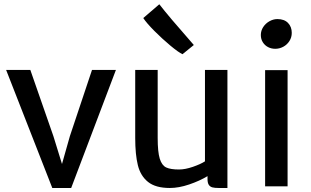

<svg xmlns="http://www.w3.org/2000/svg" viewBox="-20 -891 1489 918"><path d="M534.2 -556.6 320.3 7.8H230L9.3 -556.6H125L235.4 -239.7L276.4 -106.9L314 -239.7L419.9 -556.6Z M1067.4 -556.6V7.8H1025.9Q1006.8 7.8 995.6 4.9Q984.4 2 978.3 -7.3Q972.2 -16.6 972.2 -35.2V-48.8Q934.1 -25.9 884.5 -9Q835 7.8 792 7.8Q724.1 7.8 688 -21Q651.9 -49.8 639.2 -100.8Q626.5 -151.9 626.5 -231.4V-556.6H733.9V-231.9Q733.9 -164.1 743.9 -132.1Q753.9 -100.1 774.7 -90.3Q795.4 -80.6 835.9 -80.6Q865.2 -80.6 902.1 -93.3Q939 -106 960 -119.6V-556.6ZM665 -804.7 741.7 -870.6Q789.1 -809.6 891.1 -693.8L906.7 -675.8L852.5 -631.8Q833.5 -640.6 794.4 -673.1Q755.4 -705.6 718 -743.2Q680.7 -780.8 665 -804.7Z M1355 -555.7V0H1247.6V-555.7ZM1306.2 -799.8Q1339.4 -799.8 1357.2 -781.2Q1375 -762.7 1375 -733.9Q1375 -712.4 1363.8 -694.8Q1352.5 -677.2 1334.5 -667.5Q1316.4 -657.7 1295.9 -657.7Q1277.3 -657.7 1261.7 -665.8Q1246.1 -673.8 1236.6 -689Q1227.1 -704.1 1227.1 -723.6Q1227.1 -744.1 1238.5 -761.7Q1250 -779.3 1268.6 -789.6Q1287.1 -799.8 1306.2 -799.8Z"/></svg>

Font: Merriweather Sans
Style: Regular
Weight: 400
Designer: Eben Sorkin
Foundry: Eben Sorkin
Version: Version 1.006; ttfautohint (v1.4.1) -l 6 -r 50 -G 0 -x 11 -H